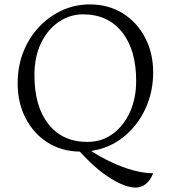

<svg xmlns="http://www.w3.org/2000/svg" viewBox="-20 -675 774 870"><path d="M594 175Q548 175 480 132.5Q412 90 342 12Q258 11 194.5 -30Q131 -71 95.5 -140.5Q60 -210 60 -297Q60 -374 85.5 -439Q111 -504 156.5 -552.5Q202 -601 261 -628Q320 -655 387 -655Q472 -655 536.5 -614.5Q601 -574 637.5 -504.5Q674 -435 674 -347Q674 -257 638 -180.5Q602 -104 538.5 -53.5Q475 -3 393 9Q436 37 486 60.5Q536 84 584.5 97Q633 110 674 110Q662 142 641 158.5Q620 175 594 175ZM376 -32Q441 -32 490.5 -68Q540 -104 568.5 -166.5Q597 -229 597 -309Q597 -449 533 -529.5Q469 -610 356 -610Q297 -610 246.5 -576Q196 -542 166 -480Q136 -418 136 -334Q136 -193 199.5 -112.5Q263 -32 376 -32Z"/></svg>

Font: Petrona Light
Style: Regular
Weight: 300
Designer: Ringo R. Seeber
Foundry: Ringo R. Seeber
Version: Version 2.001; ttfautohint (v1.8.3)